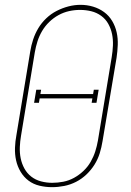

<svg xmlns="http://www.w3.org/2000/svg" viewBox="-20 -766 540 794"><path d="M195 8Q169 8 143.5 2Q118 -4 98 -19Q78 -34 65 -56Q52 -78 46.5 -103Q41 -128 42 -155Q43 -182 48 -208L105 -553Q109 -578 117 -602.5Q125 -627 138.5 -649.5Q152 -672 171.5 -690.5Q191 -709 214.5 -721Q238 -733 263 -739.5Q288 -746 313 -746Q340 -746 365 -738.5Q390 -731 410.5 -716Q431 -701 444 -679Q457 -657 462.5 -632Q468 -607 467 -580.5Q466 -554 462 -527L404 -182Q400 -157 392.5 -132.5Q385 -108 371 -85.5Q357 -63 337.5 -44.5Q318 -26 294.5 -14Q271 -2 245.5 3Q220 8 195 8ZM196 -10Q219 -10 242 -14.5Q265 -19 286 -30.5Q307 -42 325 -59Q343 -76 355 -97Q367 -118 374 -140Q381 -162 385 -185L442 -530Q446 -554 447 -578Q448 -602 443.5 -624.5Q439 -647 428 -667Q417 -687 398.5 -700.5Q380 -714 357.5 -719.5Q335 -725 311 -725Q288 -725 265.5 -720Q243 -715 222 -703.5Q201 -692 183.5 -675Q166 -658 154 -637.5Q142 -617 135 -595Q128 -573 124 -550L67 -205Q63 -182 62 -158Q61 -134 65.5 -111.5Q70 -89 81 -69Q92 -49 109.5 -35.5Q127 -22 149.5 -16Q172 -10 196 -10ZM121 -341 130 -395H150L147 -377H365L368 -395H388L379 -341H359L362 -359H144L141 -341Z"/></svg>

Font: Iosevka Slab Thin Oblique
Style: Regular
Weight: 100
Italic angle: -9°
Monospace: yes
Designer: Belleve Invis
Foundry: Belleve Invis
Version: Version 11.1.0; ttfautohint (v1.8.3)